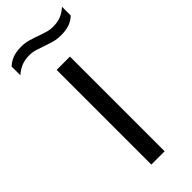

<svg xmlns="http://www.w3.org/2000/svg" viewBox="-293 -816 853 853"><g transform="rotate(-45 133.0 -390.0)"><path d="M91.5 0V-595H175V0ZM214.5 -689.5Q189.5 -689.5 167.8 -695.8Q146 -702 125.5 -709.5Q107 -716 88.8 -721.5Q70.5 -727 51 -727Q22.5 -727 1.5 -718.2Q-19.5 -709.5 -39.5 -692V-747Q-22.5 -763 -0.5 -771.2Q21.5 -779.5 52.5 -779.5Q77.5 -779.5 99.2 -773Q121 -766.5 141.5 -759Q160 -752.5 178.2 -747Q196.5 -741.5 216 -741.5Q244.5 -741.5 265.5 -750Q286.5 -758.5 306.5 -776.5V-721.5Q290 -705.5 267.8 -697.5Q245.5 -689.5 214.5 -689.5Z"/></g></svg>

Font: Encode Sans SC SemiExpanded
Style: Regular
Weight: 400
Width: 6
Designer: Multiple Designers
Foundry: Impallari Type
Version: Version 3.002